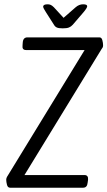

<svg xmlns="http://www.w3.org/2000/svg" viewBox="-20 -874 500 894"><path d="M27 0Q16 0 12.5 -13.5Q9 -27 9 -37Q9 -46 16 -56L374 -641H101Q82 -641 85 -663L86 -677Q88 -700 108 -700H443Q453 -700 456.5 -687Q460 -674 460 -663Q460 -657 458 -653Q456 -649 452 -644L94 -59H373Q392 -59 390 -37L388 -23Q386 0 367 0ZM367 -854Q386 -854 386 -845Q386 -837 368 -816L319 -759Q311 -750 301 -746Q291 -742 272 -742Q253 -742 244.5 -746Q236 -750 231 -759L194 -817Q189 -825 185 -832Q181 -839 181 -843Q181 -854 202 -854Q210 -854 216.5 -851Q223 -848 231 -840L276 -791L332 -840Q348 -854 367 -854Z"/></svg>

Font: Asap Condensed Condensed Light
Style: Italic
Weight: 300
Width: 3
Italic angle: -6°
Designer: Pablo Cosgaya
Foundry: Omnibus-Type
Version: Version 3.001; ttfautohint (v1.8.4.7-5d5b)